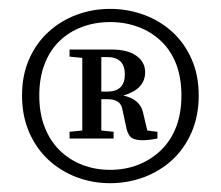

<svg xmlns="http://www.w3.org/2000/svg" viewBox="-20 -732 499 434"><path d="M153.1 -698.5Q189 -711.9 229 -711.9Q269 -711.9 305.4 -698.5Q341.8 -685.1 369.4 -659.9Q397 -634.8 413.1 -598.4Q429.2 -562 429.2 -516.1Q429.2 -470.2 413.1 -433.1Q397 -396 369.4 -370.6Q341.8 -345.2 305.4 -331.5Q269 -317.9 229 -317.9Q189 -317.9 153.1 -331.5Q117.2 -345.2 89.6 -370.6Q62 -396 45.9 -433.1Q29.8 -470.2 29.8 -516.1Q29.8 -562 45.9 -598.4Q62 -634.8 89.6 -659.9Q117.2 -685.1 153.1 -698.5ZM165.5 -359.6Q194.8 -348.1 229 -348.1Q263.2 -348.1 292.5 -359.6Q321.8 -371.1 344 -392.6Q366.2 -414.1 378.2 -445.1Q390.1 -476.1 390.1 -516.1Q390.1 -556.2 378.2 -587.2Q366.2 -618.2 344 -639.2Q321.8 -660.2 292.5 -671.1Q263.2 -682.1 229 -682.1Q194.8 -682.1 165.5 -671.1Q136.2 -660.2 114.5 -639.2Q92.8 -618.2 80.8 -587.2Q68.8 -556.2 68.8 -516.1Q68.8 -476.1 80.8 -445.1Q92.8 -414.1 114.5 -392.6Q136.2 -371.1 165.5 -359.6ZM266.1 -440.9 256.8 -483.9Q253.4 -507.8 223.1 -507.8H209V-437L236.8 -434.1V-418.9H137.2V-434.1L166 -437V-601.1L137.2 -604V-620.1H231.9Q268.1 -620.1 288.1 -606Q308.1 -591.8 308.1 -568.8Q308.1 -530.3 258.8 -516.1Q296.9 -507.3 303.2 -478L313 -437L335.9 -434.1V-418.9Q316.4 -415 301.8 -415Q287.1 -415 278.6 -419.9Q270 -424.8 266.1 -440.9ZM222.2 -524.9Q262.2 -524.9 262.2 -564Q262.2 -603 222.2 -603H209V-524.9Z"/></svg>

Font: SourceSerifPro-Regular
Style: Regular
Weight: 400
Designer: Frank Grießhammer
Foundry: Adobe Systems Incorporated
Version: Version 1.014;PS Version 1.0;hotconv 1.0.73;makeotf.lib2.5.5